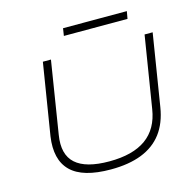

<svg xmlns="http://www.w3.org/2000/svg" viewBox="-122 -990 1147 1125"><g transform="rotate(-15 451.5 -428.0)"><path d="M415 8Q330 8 269.5 -9.5Q209 -27 173 -62.5Q137 -98 124.5 -150.5Q112 -203 122 -271L192 -705H241L171 -267Q152 -151 214 -95.5Q276 -40 418 -40Q561 -40 641 -97.5Q721 -155 739 -271L809 -705H858L788 -270Q773 -176 726.5 -114.5Q680 -53 602 -22.5Q524 8 415 8ZM350 -819 357 -864H744L736 -819Z"/></g></svg>

Font: Nunito Sans 10pt Expanded ExtraLight
Style: Italic
Weight: 250
Width: 7
Italic angle: -9°
Designer: Vernon Adams
Foundry: Vernon Adams
Version: Version 3.101;gftools[0.9.27]